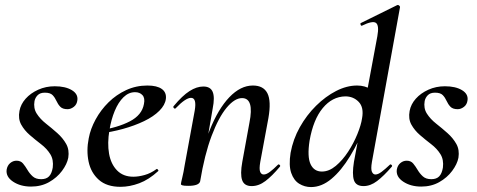

<svg xmlns="http://www.w3.org/2000/svg" viewBox="-20 -746 1934 779"><path d="M106 11Q63 11 33 -9Q3 -29 7 -58Q10 -75 21.5 -84.5Q33 -94 47 -94Q64 -94 73.5 -82.5Q83 -71 91.5 -56.5Q100 -42 112.5 -30.5Q125 -19 147 -19Q168 -19 179 -30.5Q190 -42 194 -66Q198 -98 184 -120.5Q170 -143 146.5 -161Q123 -179 101 -198Q79 -217 66 -240.5Q53 -264 59 -296Q64 -323 84 -345.5Q104 -368 135 -382Q166 -396 202 -396Q245 -396 271 -380.5Q297 -365 294 -340Q292 -322 279.5 -312.5Q267 -303 254 -303Q234 -303 224.5 -313Q215 -323 209 -336.5Q203 -350 193.5 -360Q184 -370 162 -370Q143 -370 133 -360Q123 -350 120 -336Q115 -307 129 -285Q143 -263 166.5 -244.5Q190 -226 212.5 -206Q235 -186 248.5 -162Q262 -138 257 -106Q252 -80 231.5 -52.5Q211 -25 179 -7Q147 11 106 11Z M469 12Q413 12 381 -16.5Q349 -45 339.5 -90Q330 -135 340 -185Q347 -223 368 -261.5Q389 -300 420.5 -331Q452 -362 492 -380.5Q532 -399 578 -399Q617 -399 636.5 -385Q656 -371 653 -345Q650 -320 626.5 -296.5Q603 -273 564.5 -254.5Q526 -236 479 -223Q432 -210 382 -204L384 -217Q457 -228 506.5 -253.5Q556 -279 564 -324Q569 -348 558 -360Q547 -372 528 -372Q502 -372 481 -351.5Q460 -331 445.5 -296Q431 -261 424 -218Q415 -165 422.5 -122.5Q430 -80 455 -54.5Q480 -29 521 -29Q542 -29 567 -36Q592 -43 615 -60Q617 -62 620.5 -58Q624 -54 622 -52Q584 -17 545 -2.5Q506 12 469 12Z M1001 9Q971 9 962.5 -15Q954 -39 963 -89L992 -248Q1012 -348 962 -348Q932 -348 899.5 -309Q867 -270 838.5 -194.5Q810 -119 792 -10L775 -11Q796 -130 830.5 -217Q865 -304 910.5 -351.5Q956 -399 1006 -399Q1049 -399 1065 -367.5Q1081 -336 1069 -267L1036 -89Q1031 -60 1035.5 -49Q1040 -38 1050 -38Q1061 -38 1075.5 -49Q1090 -60 1107 -77Q1110 -81 1114.5 -77Q1119 -73 1115 -69Q1084 -32 1057 -11.5Q1030 9 1001 9ZM744 8Q726 8 720 6Q714 4 714 1Q714 -3 719.5 -25.5Q725 -48 729 -74L770 -297Q779 -349 755 -349Q744 -349 728.5 -338.5Q713 -328 693 -307Q690 -303 685.5 -307.5Q681 -312 685 -316Q720 -358 749 -376.5Q778 -395 805 -395Q834 -395 843 -373Q852 -351 843 -306L792 -10Q787 8 744 8Z M1242 13Q1216 13 1194 -0.5Q1172 -14 1161.5 -44.5Q1151 -75 1159 -126Q1169 -181 1196.5 -230Q1224 -279 1262.5 -317Q1301 -355 1344 -377Q1387 -399 1429 -399Q1461 -399 1486 -383Q1511 -367 1513 -332L1466 -246Q1436 -171 1400.5 -112.5Q1365 -54 1325 -20.5Q1285 13 1242 13ZM1286 -50Q1315 -50 1342.5 -73Q1370 -96 1392.5 -130.5Q1415 -165 1430 -202Q1445 -239 1449 -266Q1457 -310 1435.5 -332.5Q1414 -355 1381 -355Q1328 -354 1289.5 -307.5Q1251 -261 1236 -175Q1226 -110 1240 -80Q1254 -50 1286 -50ZM1455 9Q1424 9 1416 -15Q1408 -39 1416 -89L1511 -599Q1519 -643 1505.5 -653Q1492 -663 1449 -642Q1445 -640 1443 -646Q1441 -652 1445 -653L1591 -725Q1596 -727 1600 -723Q1604 -719 1603 -717L1489 -89Q1484 -60 1489 -49Q1494 -38 1503 -38Q1514 -38 1528.5 -49Q1543 -60 1561 -77Q1564 -81 1568.5 -77Q1573 -73 1569 -69Q1537 -32 1510 -11.5Q1483 9 1455 9Z M1689 11Q1646 11 1616 -9Q1586 -29 1590 -58Q1593 -75 1604.5 -84.5Q1616 -94 1630 -94Q1647 -94 1656.5 -82.5Q1666 -71 1674.5 -56.5Q1683 -42 1695.5 -30.5Q1708 -19 1730 -19Q1751 -19 1762 -30.5Q1773 -42 1777 -66Q1781 -98 1767 -120.5Q1753 -143 1729.5 -161Q1706 -179 1684 -198Q1662 -217 1649 -240.5Q1636 -264 1642 -296Q1647 -323 1667 -345.5Q1687 -368 1718 -382Q1749 -396 1785 -396Q1828 -396 1854 -380.5Q1880 -365 1877 -340Q1875 -322 1862.5 -312.5Q1850 -303 1837 -303Q1817 -303 1807.5 -313Q1798 -323 1792 -336.5Q1786 -350 1776.5 -360Q1767 -370 1745 -370Q1726 -370 1716 -360Q1706 -350 1703 -336Q1698 -307 1712 -285Q1726 -263 1749.5 -244.5Q1773 -226 1795.5 -206Q1818 -186 1831.5 -162Q1845 -138 1840 -106Q1835 -80 1814.5 -52.5Q1794 -25 1762 -7Q1730 11 1689 11Z"/></svg>

Font: Cormorant Infant Light SemiBold
Style: Italic
Weight: 600
Italic angle: -10°
Version: Version 4.001